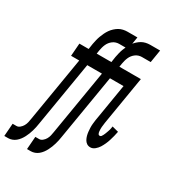

<svg xmlns="http://www.w3.org/2000/svg" viewBox="-269 -861 1091 1201"><g transform="rotate(30 276.0 -260.0)"><path d="M-20 215H-48L-41 123H-13Q-1 123 10.5 113.5Q22 104 29 91.5Q36 79 39 66Q42 53 44 40L122 -428H63L70 -520H137L143 -560Q146 -575 149.5 -590Q153 -605 158.5 -620Q164 -635 171 -649.5Q178 -664 187 -677Q196 -690 208.5 -701.5Q221 -713 234 -720.5Q247 -728 262.5 -731.5Q278 -735 293 -735H365L350 -643H286Q275 -643 263.5 -639.5Q252 -636 242 -628.5Q232 -621 224.5 -611.5Q217 -602 212 -590.5Q207 -579 204 -567.5Q201 -556 199 -545L195 -520H301L294 -428H180L102 40Q100 54 97 68Q94 82 90 95.5Q86 109 81 122Q76 135 69 148.5Q62 162 53 174Q44 186 32.5 195.5Q21 205 7 210Q-7 215 -20 215ZM144 215H116L123 123H151Q163 123 174.5 113.5Q186 104 193 91.5Q200 79 203 66Q206 53 208 40L286 -428H227L234 -520H301L307 -560Q310 -575 313.5 -590Q317 -605 322.5 -620Q328 -635 335 -649.5Q342 -664 351 -677Q360 -690 372.5 -701.5Q385 -713 398 -720.5Q411 -728 426.5 -731.5Q442 -735 457 -735H529L514 -643H450Q439 -643 427.5 -639.5Q416 -636 406 -628.5Q396 -621 388.5 -611.5Q381 -602 376 -590.5Q371 -579 368 -567.5Q365 -556 363 -545L359 -520H465L458 -428H344L266 40Q264 54 261 68Q258 82 254 95.5Q250 109 245 122Q240 135 233 148.5Q226 162 217 174Q208 186 196.5 195.5Q185 205 171 210Q157 215 144 215ZM453 8Q438 8 427 0.5Q416 -7 409.5 -19Q403 -31 399.5 -44Q396 -57 394.5 -71Q393 -85 392.5 -99Q392 -113 393.5 -127.5Q395 -142 397 -156.5Q399 -171 402 -186L442 -428H382L389 -520H514L456 -171Q455 -163 454 -154.5Q453 -146 452 -138.5Q451 -131 451.5 -123Q452 -115 452.5 -107Q453 -99 456.5 -91.5Q460 -84 468 -84Q475 -84 479 -89.5Q483 -95 486 -101Q489 -107 491.5 -113Q494 -119 496 -125Q498 -131 500.5 -137.5Q503 -144 504.5 -150Q506 -156 507 -162Q508 -168 509 -175L555 -163Q552 -146 547.5 -129Q543 -112 538 -95.5Q533 -79 525.5 -62.5Q518 -46 509 -31.5Q500 -17 485 -4.5Q470 8 453 8Z"/></g></svg>

Font: Iosevka Semibold Extended
Style: Italic
Weight: 600
Width: 7
Italic angle: -9°
Monospace: yes
Designer: Belleve Invis
Foundry: Belleve Invis
Version: Version 32.5.0; ttfautohint (v1.8.4)